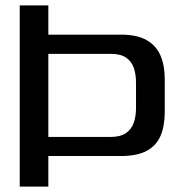

<svg xmlns="http://www.w3.org/2000/svg" viewBox="-20 -695 693 715"><path d="M53.5 0H160V-114H430.5Q491 -114 526.8 -133.5Q562.5 -153 578 -189.5Q593.5 -226 593.5 -277.5V-402Q593.5 -451.5 577.5 -488.5Q561.5 -525.5 525.8 -545.8Q490 -566 430.5 -566H160V-675H53.5ZM160 -185V-494.5H391.5Q428.5 -494.5 449 -480.8Q469.5 -467 478 -443Q486.5 -419 486.5 -387V-293Q486.5 -261.5 477.8 -237Q469 -212.5 448.2 -198.8Q427.5 -185 391.5 -185Z"/></svg>

Font: Anybody SemiExpanded
Style: Regular
Weight: 400
Width: 6
Designer: Tyler Finck
Foundry: Etcetera Type Company
Version: Version 1.113;gftools[0.9.25]